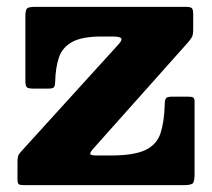

<svg xmlns="http://www.w3.org/2000/svg" viewBox="-20 -540 619 560"><path d="M276 -433.5Q219 -433.5 190.2 -417.5Q161.5 -401.5 151.8 -372.2Q142 -343 141 -302Q140.5 -289 137 -285.2Q133.5 -281.5 119 -281.5H79.5Q63.5 -281.5 58.8 -285Q54 -288.5 54 -305V-491.5Q54 -510 58.5 -515Q63 -520 82.5 -520H520.5Q535 -520 539.2 -516.5Q543.5 -513 543.5 -498V-454.5Q543.5 -438 539.5 -431.5Q535.5 -425 528.5 -416.5L253 -107.5Q243.5 -97 243 -91.8Q242.5 -86.5 262.5 -86.5H302.5Q371 -86.5 404.2 -102.5Q437.5 -118.5 448.2 -151.5Q459 -184.5 460.5 -235.5Q460.5 -248 463.8 -253Q467 -258 480.5 -258H530.5Q540.5 -258 544 -255.2Q547.5 -252.5 547.5 -243V-33.5Q547.5 -11.5 542.8 -5.8Q538 0 515.5 0H50.5Q39 0 35 -2.5Q31 -5 31 -16.5V-67Q31 -84 35.2 -90Q39.5 -96 47 -104L326 -411Q337 -423 333.5 -428.2Q330 -433.5 308 -433.5Z"/></svg>

Font: Besley* Heavy
Style: Regular
Weight: 800
Designer: Owen Earl
Foundry: indestructible type*
Version: Version 3.000; ttfautohint (v1.8.3)